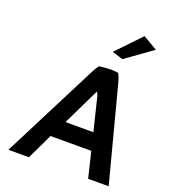

<svg xmlns="http://www.w3.org/2000/svg" viewBox="-170 -1099 1080 1222"><g transform="rotate(20 370.0 -488.0)"><path d="M441 -813 514 -790 694 -919 597 -976ZM709 0 538 -652C533 -669 527 -685 519 -699C504 -701 487 -703 470 -703C441 -702 415 -700 391 -697C375 -679 364 -656 353 -635L30 0H169L252 -174H528L570 0ZM311 -290 433 -542 444 -518 500 -290Z"/></g></svg>

Font: Bluebird
Style: Obl
Weight: 400
Designer: Jasper
Foundry: Cannot Into Space Fonts
Version: Version 0.98